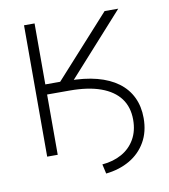

<svg xmlns="http://www.w3.org/2000/svg" viewBox="-75 -605 683 778"><g transform="rotate(-10 266.0 -216.5)"><path d="M103 -248V-288.1H212.9Q279.8 -288.1 330.8 -274.7Q381.8 -261.2 416.7 -235.4Q451.7 -209.5 469.7 -171.9Q487.8 -134.3 487.8 -86.4Q487.8 -29.8 463.6 12Q439.5 53.7 397 78.4Q354.5 103 299.3 108.9L290.5 69.8Q336.4 65.9 371.1 46.4Q405.8 26.9 425.3 -7.1Q444.8 -41 444.8 -86.9Q444.8 -139.2 418.2 -174.8Q391.6 -210.4 339.8 -229.2Q288.1 -248 211.4 -248ZM75.7 0V-540.5H119.1V-289.6H180.2L407.2 -540.5H463.4L200.2 -248H119.1V0Z"/></g></svg>

Font: Inter 24pt ExtraLight
Style: Regular
Weight: 250
Designer: Rasmus Andersson
Foundry: rsms
Version: Version 4.001;git-66647c0bb